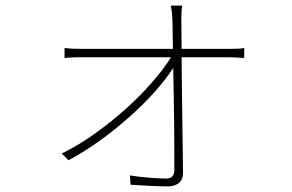

<svg xmlns="http://www.w3.org/2000/svg" viewBox="-20 -621 1040 684"><path d="M798 -447H627L626 -549Q626 -563 626.5 -575Q627 -587 629 -601H589Q591 -587 592.5 -574Q594 -561 594 -549Q595 -539 595 -512Q595 -485 596 -447H268Q252 -447 239.5 -447.5Q227 -448 210 -450V-414Q225 -416 237.5 -416.5Q250 -417 268 -417H589Q564 -376 522 -328Q480 -280 428.5 -233.5Q377 -187 318 -145Q259 -103 200 -74L224 -50Q282 -81 338.5 -122Q395 -163 444.5 -207.5Q494 -252 533.5 -296.5Q573 -341 597 -379Q598 -331 599 -278.5Q600 -226 600.5 -176.5Q601 -127 601 -84V-13Q601 -1 594 7Q587 15 573 15Q548 15 511 12Q474 9 443 4L445 37Q458 38 476 39Q494 40 513 41Q532 42 549.5 42.5Q567 43 579 43Q601 43 616.5 31.5Q632 20 632 -6Q632 -39 631 -88.5Q630 -138 629.5 -194.5Q629 -251 628 -309Q627 -367 627 -417H797Q810 -417 826 -416Q842 -415 850 -414V-450Q842 -448 825.5 -447.5Q809 -447 798 -447Z"/></svg>

Font: Spoqa Han Sans Neo Thin
Style: Regular
Weight: 100
Designer: [Spoqa Han Sans Neo] Dong-huui Kim  Younghwa Kang  Yujin Lee  [Noto Sans] Ryoko NISHIZUKA  (kana & ideographs); Paul D. 
Foundry: Spoqa (http://www.spoqa-han-sans.com)
Version: Version 1.100;hotconv 1.0.109;makeotfexe 2.5.65596